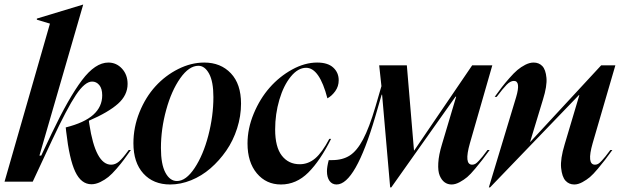

<svg xmlns="http://www.w3.org/2000/svg" viewBox="-32 -793 2706 838"><path d="M-12.2 0 186 -689.9 128.9 -707V-711.9L330.1 -772.9H331.1L140.1 -113.8H147.9L193.8 -210.9Q267.6 -365.7 325.7 -442.9Q383.8 -520 440.9 -520Q476.1 -520 500.5 -493.4Q524.9 -466.8 524.9 -426.8Q524.9 -377.4 482.9 -340.1Q440.9 -302.7 356 -266.1V-264.2L357.9 -251Q384.8 -74.2 453.1 -74.2Q471.2 -74.2 487.3 -87.9Q503.4 -101.6 529.8 -138.2H539.1Q520 -111.3 508.3 -95.5Q496.6 -79.6 476.6 -56.4Q456.5 -33.2 441.2 -20.8Q425.8 -8.3 405.8 1.5Q385.7 11.2 367.2 11.2Q322.3 11.2 296.4 -43.7Q270.5 -98.6 256.8 -219.2L254.9 -236.8Q336.4 -257.3 375.2 -292.2Q414.1 -327.1 414.1 -377Q414.1 -406.2 401.4 -421.6Q388.7 -437 370.1 -437Q338.4 -437 299.3 -378.4Q260.3 -319.8 194.8 -180.2L110.8 0Z M1020 -340.8Q1020 -286.1 1002.9 -232.7Q985.8 -179.2 955.6 -135.5Q925.3 -91.8 886.7 -58.3Q848.1 -24.9 802.2 -6.3Q756.3 12.2 710.9 12.2Q637.2 12.2 593.8 -35.6Q550.3 -83.5 550.3 -168Q550.3 -237.8 576.9 -303.5Q603.5 -369.1 646.5 -416.3Q689.5 -463.4 745.8 -491.7Q802.2 -520 859.4 -520Q931.2 -520 975.6 -473.1Q1020 -426.3 1020 -340.8ZM670.4 -147Q670.4 -76.2 689.9 -39.6Q709.5 -2.9 740.2 -2.9Q779.8 -2.9 817.4 -59.6Q855 -116.2 877.2 -201.4Q899.4 -286.6 899.4 -369.1Q899.4 -437 880.6 -471.4Q861.8 -505.9 834 -505.9Q793 -505.9 754.6 -451.4Q716.3 -397 693.4 -313.5Q670.4 -230 670.4 -147Z M1048.3 -167Q1048.3 -231.9 1075.4 -297.1Q1102.5 -362.3 1145 -410.6Q1187.5 -459 1242.9 -489.5Q1298.3 -520 1352.1 -520Q1398.9 -520 1422.6 -498Q1446.3 -476.1 1446.3 -442.9Q1446.3 -416 1431.2 -395Q1416 -374 1397 -363.8Q1362.3 -497.1 1304.2 -497.1Q1268.6 -497.1 1237.1 -458.5Q1205.6 -419.9 1187.3 -357.7Q1168.9 -295.4 1168.9 -228Q1168.9 -151.4 1198 -113.8Q1227.1 -76.2 1276.4 -76.2Q1313.5 -76.2 1343.8 -101.8Q1374 -127.4 1405.3 -187H1413.1Q1365.7 -91.8 1313.5 -39.8Q1261.2 12.2 1194.3 12.2Q1129.9 12.2 1089.1 -36.4Q1048.3 -85 1048.3 -167Z M1437 12.2Q1417.5 12.2 1406.2 -3.4Q1395 -19 1395 -45.9Q1395 -64.5 1402.8 -94.2H1418Q1463.4 -94.2 1494.6 -114.3Q1525.9 -134.3 1552.7 -184.8Q1579.6 -235.4 1606.9 -328.1L1632.8 -417L1623 -507.8H1743.7L1774.9 -136.2H1775.9L2028.8 -507.8H2116.7L2019 -168Q1992.2 -74.2 2028.8 -74.2Q2035.6 -74.2 2042.2 -77.6Q2048.8 -81.1 2059.1 -92.5Q2069.3 -104 2074.7 -110.6Q2080.1 -117.2 2095.7 -138.2H2105Q2083 -108.4 2073.2 -95.5Q2063.5 -82.5 2042.2 -57.1Q2021 -31.7 2007.1 -20Q1993.2 -8.3 1974.4 2Q1955.6 12.2 1939 12.2Q1921.9 12.2 1908.7 2.7Q1895.5 -6.8 1887.2 -26.4Q1878.9 -45.9 1880.9 -81.3Q1882.8 -116.7 1897 -163.1L1959 -371.1H1956.1L1675.8 24.9H1670.9L1635.7 -379.9H1633.8L1606 -284.2Q1519 12.2 1437 12.2Z M2127 -370.1Q2146.5 -397 2158.4 -412.6Q2170.4 -428.2 2190.7 -451.4Q2210.9 -474.6 2226.3 -487.5Q2241.7 -500.5 2260.7 -510.3Q2279.8 -520 2296.9 -520Q2320.3 -520 2335 -504.6Q2349.6 -489.3 2353 -453.6Q2356.4 -418 2337.9 -358.9L2281.7 -173.8H2282.7L2591.8 -507.8H2653.8L2554.7 -168Q2527.8 -74.2 2564.9 -74.2Q2571.8 -74.2 2578.4 -77.6Q2585 -81.1 2595.2 -92.5Q2605.5 -104 2610.8 -110.6Q2616.2 -117.2 2631.8 -138.2H2640.6Q2618.7 -108.4 2608.9 -95.5Q2599.1 -82.5 2577.9 -57.1Q2556.6 -31.7 2542.7 -20Q2528.8 -8.3 2510 2Q2491.2 12.2 2474.6 12.2Q2451.2 12.2 2436 -4.6Q2420.9 -21.5 2417 -60.3Q2413.1 -99.1 2432.6 -163.1L2496.6 -377.9H2494.6L2106.9 24.9H2101.6L2220.7 -369.1Q2241.7 -439.9 2210.9 -439.9Q2195.8 -439.9 2179.2 -423.1Q2162.6 -406.2 2135.7 -370.1Z"/></svg>

Font: Nyght Serif Medium Italic
Style: Regular
Weight: 500
Italic angle: -16°
Designer: Maksym Kobuzan
Version: Version 0.410;Glyphs 3.1.2 (3151)